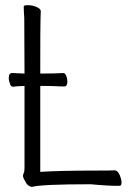

<svg xmlns="http://www.w3.org/2000/svg" viewBox="-20 -720 540 744"><path d="M31 -384Q22 -384 19 -394Q14 -407 14 -418Q14 -437 27 -437L75 -435Q74 -650 74 -650Q72 -678 72 -695Q72 -700 88.5 -700Q105 -700 121.5 -693Q138 -686 138 -677Q138 -665 137 -645Q136 -625 136 -440V-435H141Q196 -435 225 -437Q232 -437 236.5 -426.5Q241 -416 241 -404Q241 -385 229 -385Q209 -385 196.5 -386Q184 -387 141 -387H136V-54Q213 -59 349 -59Q411 -59 424 -60Q436 -60 443.5 -42.5Q451 -25 451 -12.5Q451 0 443 0Q407 1 331 -6Q142 -6 105 4Q87 4 75 -22Q69 -33 69 -38Q69 -43 72 -49.5Q75 -56 75 -70V-387Q42 -386 31 -384Z"/></svg>

Font: Moon Stars Kai T HW Light
Style: Regular
Weight: 300
Designer: GuiWonder
Version: Version 1.101